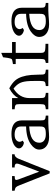

<svg xmlns="http://www.w3.org/2000/svg" viewBox="1122 -1934 828 3124"><g transform="rotate(-90 1536.0 -372.0)"><path d="M84.5 -465.8Q66.4 -511.7 53.7 -524.4Q34.7 -543 -5.9 -548.8V-589.8H232.9V-547.9Q198.2 -546.4 189 -543.5Q169.9 -537.6 169.9 -519.5Q169.9 -509.3 175.8 -493.2L305.2 -147.9L422.4 -457Q436 -493.7 436 -508.8Q436 -523.9 431.2 -530.8Q426.3 -537.6 418 -541.5Q404.3 -547.9 373.5 -547.9V-589.8H587.9V-548.8Q540 -548.8 511.7 -476.1L313 22H277.3Z M799.3 -499Q791 -483.9 791 -464.1Q791 -444.3 809.6 -416.5L776.4 -396.5Q718.8 -406.2 692.9 -444.8Q683.6 -458 683.6 -479Q683.6 -500 700.7 -522.7Q717.8 -545.4 748.5 -562.5Q815.9 -599.6 918.5 -599.6Q1085.4 -599.6 1126 -502.9Q1138.7 -472.7 1138.7 -436V-129.9Q1138.7 -73.2 1149.4 -61.8Q1160.2 -50.3 1175.5 -46.9Q1190.9 -43.5 1216.8 -41V0H1095.7Q1059.6 0 1013.2 3.9Q918 12.7 866.7 12.7Q815.4 12.7 776.4 -1Q737.3 -14.6 712.4 -37.1Q664.1 -80.6 664.1 -147.9Q664.1 -220.7 748.5 -282.2Q850.1 -357.4 1040 -361.3V-446.8Q1040 -548.3 904.8 -548.3Q827.6 -548.3 799.3 -499ZM1040 -310.5H1041L1040 -311ZM1040 -310.5Q775.9 -294.9 775.9 -147.9Q775.9 -70.3 854.5 -47.9Q878.9 -40.5 915.5 -40.5Q952.1 -40.5 977.8 -44.7Q1003.4 -48.8 1017.3 -59.6Q1031.2 -70.3 1035.6 -89.1Q1040 -107.9 1040 -137.7Z M1502.4 -488.3Q1546.9 -576.7 1661.6 -634.8Q1746.1 -589.8 1791.5 -536.1Q1863.3 -449.7 1878.4 -279.3Q1883.3 -220.7 1883.3 -166Q1883.3 -111.3 1885.3 -91.8Q1887.2 -72.3 1893.6 -62.3Q1899.9 -52.2 1912.1 -49.1Q1924.3 -45.9 1936.5 -43.9Q1948.7 -42 1953.9 -41.7Q1959 -41.5 1964.4 -40.5V0H1697.3V-40.5Q1725.1 -43.9 1741.7 -47.1Q1758.3 -50.3 1767.1 -59.1Q1781.2 -73.2 1781.2 -137.7V-194.3Q1781.2 -306.2 1775.9 -349.4Q1770.5 -392.6 1762.5 -420.7Q1754.4 -448.7 1740.7 -473.6Q1713.9 -520.5 1656.7 -565.9Q1502.4 -470.7 1502.4 -308.1V-142.6Q1502.4 -78.1 1512 -65.4Q1521.5 -52.7 1535.6 -49.1Q1549.8 -45.4 1574.2 -42L1586.9 -40.5V0H1319.8V-40Q1322.8 -41.5 1327.4 -41.7Q1332 -42 1344.5 -43.7Q1356.9 -45.4 1370.4 -48.8Q1383.8 -52.2 1391.1 -60.5Q1403.3 -73.7 1403.3 -127V-475.1Q1403.3 -519.5 1392.1 -529.5Q1380.9 -539.6 1364.3 -542.7Q1347.7 -545.9 1319.8 -547.9V-589.8H1502.4Z M2074.2 -40.5Q2096.2 -45.4 2109.1 -49.1Q2122.1 -52.7 2128.4 -61.5Q2139.2 -75.7 2139.2 -134.8V-530.3H2055.7V-575.2Q2127 -585.4 2137.7 -596.2H2137.2Q2147.9 -610.8 2156.2 -661.6Q2164.6 -712.4 2166.5 -736.3L2237.3 -765.6V-589.8H2414.1V-530.3H2237.3V-136.2Q2237.3 -90.8 2243.9 -78.4Q2250.5 -65.9 2260.3 -60.1Q2270 -54.2 2286.6 -51.3Q2313.5 -46.4 2384.8 -45.4V0H2074.2Z M2632.3 -499Q2624 -483.9 2624 -464.1Q2624 -444.3 2642.6 -416.5L2609.4 -396.5Q2551.8 -406.2 2525.9 -444.8Q2516.6 -458 2516.6 -479Q2516.6 -500 2533.7 -522.7Q2550.8 -545.4 2581.5 -562.5Q2648.9 -599.6 2751.5 -599.6Q2918.5 -599.6 2959 -502.9Q2971.7 -472.7 2971.7 -436V-129.9Q2971.7 -73.2 2982.4 -61.8Q2993.2 -50.3 3008.5 -46.9Q3023.9 -43.5 3049.8 -41V0H2928.7Q2892.6 0 2846.2 3.9Q2751 12.7 2699.7 12.7Q2648.4 12.7 2609.4 -1Q2570.3 -14.6 2545.4 -37.1Q2497.1 -80.6 2497.1 -147.9Q2497.1 -220.7 2581.5 -282.2Q2683.1 -357.4 2873 -361.3V-446.8Q2873 -548.3 2737.8 -548.3Q2660.6 -548.3 2632.3 -499ZM2873 -310.5H2874L2873 -311ZM2873 -310.5Q2608.9 -294.9 2608.9 -147.9Q2608.9 -70.3 2687.5 -47.9Q2711.9 -40.5 2748.5 -40.5Q2785.2 -40.5 2810.8 -44.7Q2836.4 -48.8 2850.3 -59.6Q2864.3 -70.3 2868.7 -89.1Q2873 -107.9 2873 -137.7Z"/></g></svg>

Font: Metamorphous
Style: Regular
Weight: 400
Designer: James Grieshaber
Foundry: James Grieshaber
Version: Version 1.001